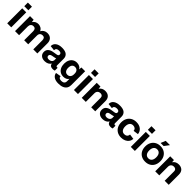

<svg xmlns="http://www.w3.org/2000/svg" viewBox="554 -2915 5212 5212"><g transform="rotate(45 3160.0 -308.5)"><path d="M60 0V-576H215V0ZM59 -656V-794H216V-656Z M360 0V-576H499L510 -496Q540 -543 582.5 -564.5Q625 -586 671 -586Q728 -586 774 -559.5Q820 -533 844 -480Q869 -529 916 -557.5Q963 -586 1022 -586Q1116 -586 1166.5 -532Q1217 -478 1217 -390V0H1061V-350Q1061 -396 1040 -423Q1019 -450 974 -450Q926 -450 896 -421Q866 -392 866 -334V0H711V-347Q711 -393 690 -421.5Q669 -450 623 -450Q573 -450 544.5 -418Q516 -386 516 -336V0Z M1502 10Q1413 10 1362 -35Q1311 -80 1311 -154Q1311 -230 1359 -273Q1407 -316 1487 -330L1612 -351Q1644 -357 1656.5 -371Q1669 -385 1669 -409Q1669 -471 1580 -471Q1529 -471 1501.5 -449Q1474 -427 1474 -381L1332 -397Q1331 -486 1400 -536Q1469 -586 1583 -586Q1709 -586 1767 -537Q1825 -488 1825 -401V-153Q1825 -128 1835 -120Q1845 -112 1859 -112Q1870 -112 1876 -114H1882V-6Q1868 1 1846.5 4Q1825 7 1807 7Q1759 7 1728.5 -13Q1698 -33 1691 -74L1690 -85Q1665 -40 1615.5 -15Q1566 10 1502 10ZM1550 -102Q1600 -102 1632.5 -125Q1665 -148 1673 -189V-267Q1662 -262 1647.5 -258Q1633 -254 1614 -250L1539 -236Q1499 -228 1483.5 -209.5Q1468 -191 1468 -168Q1468 -136 1490 -119Q1512 -102 1550 -102Z M2192 177Q2085 177 2022 133Q1959 89 1950 16L2099 -10Q2102 35 2131 52Q2160 69 2202 69Q2257 69 2289 43.5Q2321 18 2321 -37V-130Q2297 -89 2255.5 -69.5Q2214 -50 2161 -50Q2089 -50 2036.5 -83Q1984 -116 1955 -176Q1926 -236 1926 -317Q1926 -397 1954.5 -457.5Q1983 -518 2034.5 -551.5Q2086 -585 2156 -585Q2212 -585 2258 -561.5Q2304 -538 2325 -495L2332 -576H2476V-44Q2476 22 2446.5 71.5Q2417 121 2354.5 149Q2292 177 2192 177ZM2202 -166Q2257 -166 2289 -203.5Q2321 -241 2321 -303V-330Q2321 -393 2289 -429Q2257 -465 2201 -465Q2144 -465 2114 -425.5Q2084 -386 2084 -316Q2084 -247 2114 -206.5Q2144 -166 2202 -166Z M2621 0V-576H2776V0ZM2620 -656V-794H2777V-656Z M2921 0V-576H3064L3070 -498Q3103 -544 3145.5 -565Q3188 -586 3245 -586Q3334 -586 3386.5 -535.5Q3439 -485 3439 -388V0H3284V-363Q3284 -405 3259.5 -427.5Q3235 -450 3190 -450Q3144 -450 3112 -420.5Q3080 -391 3077 -340V0Z M3724 10Q3635 10 3584 -35Q3533 -80 3533 -154Q3533 -230 3581 -273Q3629 -316 3709 -330L3834 -351Q3866 -357 3878.5 -371Q3891 -385 3891 -409Q3891 -471 3802 -471Q3751 -471 3723.5 -449Q3696 -427 3696 -381L3554 -397Q3553 -486 3622 -536Q3691 -586 3805 -586Q3931 -586 3989 -537Q4047 -488 4047 -401V-153Q4047 -128 4057 -120Q4067 -112 4081 -112Q4092 -112 4098 -114H4104V-6Q4090 1 4068.5 4Q4047 7 4029 7Q3981 7 3950.5 -13Q3920 -33 3913 -74L3912 -85Q3887 -40 3837.5 -15Q3788 10 3724 10ZM3772 -102Q3822 -102 3854.5 -125Q3887 -148 3895 -189V-267Q3884 -262 3869.5 -258Q3855 -254 3836 -250L3761 -236Q3721 -228 3705.5 -209.5Q3690 -191 3690 -168Q3690 -136 3712 -119Q3734 -102 3772 -102Z M4436 10Q4348 10 4283.5 -27.5Q4219 -65 4183.5 -132Q4148 -199 4148 -288Q4148 -378 4184 -444.5Q4220 -511 4284.5 -548.5Q4349 -586 4437 -586Q4551 -586 4619 -530Q4687 -474 4697 -382L4551 -362Q4546 -412 4514.5 -435.5Q4483 -459 4435 -459Q4374 -459 4338.5 -414Q4303 -369 4303 -288Q4303 -207 4338 -162Q4373 -117 4435 -117Q4487 -117 4518.5 -145Q4550 -173 4553 -223L4701 -202Q4695 -137 4660.5 -89.5Q4626 -42 4568 -16Q4510 10 4436 10Z M4805 0V-576H4960V0ZM4804 -656V-794H4961V-656Z M5361 10Q5273 10 5208 -27Q5143 -64 5107.5 -131Q5072 -198 5072 -287Q5072 -377 5108 -444Q5144 -511 5208.5 -548.5Q5273 -586 5361 -586Q5448 -586 5512.5 -548.5Q5577 -511 5612.5 -444Q5648 -377 5648 -288Q5648 -198 5612.5 -131Q5577 -64 5512.5 -27Q5448 10 5361 10ZM5360 -116Q5423 -116 5458.5 -161Q5494 -206 5494 -288Q5494 -370 5458.5 -415Q5423 -460 5361 -460Q5297 -460 5261.5 -414.5Q5226 -369 5226 -288Q5226 -206 5261.5 -161Q5297 -116 5360 -116ZM5301 -647 5358 -786H5523L5419 -647Z M5742 0V-576H5885L5891 -498Q5924 -544 5966.5 -565Q6009 -586 6066 -586Q6155 -586 6207.5 -535.5Q6260 -485 6260 -388V0H6105V-363Q6105 -405 6080.5 -427.5Q6056 -450 6011 -450Q5965 -450 5933 -420.5Q5901 -391 5898 -340V0Z"/></g></svg>

Font: BDO Grotesk
Style: Bold
Weight: 700
Designer: Deni Anggara
Foundry: Lokal Container
Version: Version 2.000